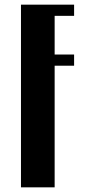

<svg xmlns="http://www.w3.org/2000/svg" viewBox="-20 -804 368 824"><path d="M70 -784H298V-736H214.5V-570H298V-522H214.5V0H70Z"/></svg>

Font: Facade Sud
Style: Regular
Weight: 100
Designer: Éléonore Fines
Foundry: Velvetyne Type Foundry
Version: Version 1.001;Glyphs 3.2 (3202)